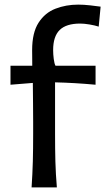

<svg xmlns="http://www.w3.org/2000/svg" viewBox="-20 -811 459 831"><path d="M116.7 0Q120.6 -58.1 122.1 -112.3Q123.5 -166.5 123.5 -231.9V-284.2Q123.5 -321.8 123 -363.3Q122.6 -404.8 122.1 -452.1L25.4 -444.3V-526.4H119.6Q119.6 -543.5 119.4 -560.1Q119.1 -576.7 119.1 -593.8Q119.1 -669.9 147 -712.9Q174.8 -755.9 220.2 -773.4Q265.6 -791 318.4 -791Q342.3 -791 370.8 -787.8Q399.4 -784.7 415.5 -782.2L407.2 -695.8Q390.6 -701.2 367.4 -705.1Q344.2 -709 327.1 -709Q266.6 -709 238.3 -681.2Q210 -653.3 210 -594.2Q210 -576.2 212.6 -555.7Q215.3 -535.2 220.2 -526.4H393.6V-444.3Q303.2 -452.6 218.3 -454.6V-231.9Q218.3 -166.5 219.7 -112.3Q221.2 -58.1 226.1 0Z"/></svg>

Font: Pinar-FD Medium
Style: Regular
Weight: 500
Designer: Amin Abedi
Version: Version 3.000